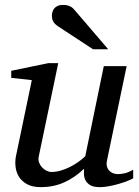

<svg xmlns="http://www.w3.org/2000/svg" viewBox="-20 -752 567 784"><path d="M523.9 -23.9Q514.6 -18.6 498.3 -12.2Q481.9 -5.9 462.9 -0.5Q443.8 4.9 424.1 8.5Q404.3 12.2 388.2 12.2Q359.9 12.2 346.2 2.7Q332.5 -6.8 327.4 -19.3Q322.3 -31.7 322.8 -44.4Q323.2 -57.1 323.2 -63Q283.7 -25.4 240.5 -6.6Q197.3 12.2 147 12.2Q112.3 12.2 90.3 0Q68.4 -12.2 57.1 -30.8Q45.9 -49.3 43.5 -71.3Q41 -93.3 44.9 -112.8L109.9 -424.8L25.9 -434.1V-462.9L176.8 -494.1H217.8L138.2 -112.8Q135.3 -100.1 139.4 -88.6Q143.6 -77.1 151.6 -68.6Q159.7 -60.1 169.9 -54.9Q180.2 -49.8 189.9 -49.8Q208 -49.8 226.3 -54.9Q244.6 -60.1 262.7 -68.8Q280.8 -77.6 297.4 -89.1Q314 -100.6 328.1 -113.8L403.8 -481.9H497.1L417 -97.2Q413.6 -81.5 417 -71Q420.4 -60.5 427.5 -53.7Q434.6 -46.9 443.6 -43.9Q452.6 -41 460.9 -41Q470.7 -41 486.8 -43.9Q502.9 -46.9 523.9 -59.1ZM359.9 -550.8 214.8 -646Q204.6 -652.8 198.2 -662.8Q191.9 -672.9 191.9 -688Q191.9 -695.3 194.1 -703.1Q196.3 -710.9 201.4 -717.3Q206.5 -723.6 215.1 -727.8Q223.6 -731.9 236.8 -731.9Q247.6 -731.9 255.1 -730Q262.7 -728 268.6 -724.9Q274.4 -721.7 279.1 -717Q283.7 -712.4 288.1 -707L421.9 -550.8Z"/></svg>

Font: Charis SIL Eur
Style: Italic
Weight: 400
Italic angle: -11°
Foundry: SIL International
Version: Version 5.000